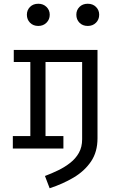

<svg xmlns="http://www.w3.org/2000/svg" viewBox="-20 -793 640 1025"><path d="M500.5 -526.5V-54.5Q500.5 18 466 69Q431.5 120 373.5 154.5Q315.5 189 245 212L220 146.5Q256 133 291 116Q326 99 355 76.2Q384 53.5 401.2 22.8Q418.5 -8 418.5 -49.5V-462H223V-66.5H318.5V0H48.5V-66.5H142V-462H53.5V-526.5ZM184.5 -773Q211 -773 228.2 -756Q245.5 -739 245.5 -714.5Q245.5 -689 228.2 -671.8Q211 -654.5 184.5 -654.5Q157 -654.5 140.2 -671.8Q123.5 -689 123.5 -714.5Q123.5 -739 140.2 -756Q157 -773 184.5 -773ZM448.5 -773Q475.5 -773 492.5 -756Q509.5 -739 509.5 -714.5Q509.5 -689 492.5 -671.8Q475.5 -654.5 448.5 -654.5Q421 -654.5 404.2 -671.8Q387.5 -689 387.5 -714.5Q387.5 -739 404.2 -756Q421 -773 448.5 -773Z"/></svg>

Font: Fast_Mono
Style: Regular
Weight: 400
Monospace: yes
Designer: Carrois Corporate, Edenspiekermann AG, Nikita Prokopov
Foundry: Carrois Corporate, Edenspiekermann AG, Nikita Prokopov
Version: Version 5.002